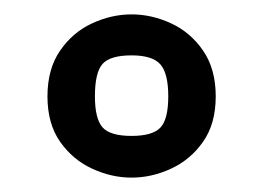

<svg xmlns="http://www.w3.org/2000/svg" viewBox="-20 -599 366 267"><path d="M163 -352Q135 -352 108 -364.5Q81 -377 63.5 -402Q46 -427 46 -465Q46 -503 63.5 -528.5Q81 -554 108 -566.5Q135 -579 163 -579Q191 -579 218 -566.5Q245 -554 262.5 -528.5Q280 -503 280 -465Q280 -427 262.5 -402Q245 -377 218 -364.5Q191 -352 163 -352ZM163 -410Q192 -410 203 -421.5Q214 -433 214 -465Q214 -497 203 -509.5Q192 -522 163 -522Q133 -522 122.5 -510Q112 -498 112 -465Q112 -434 122.5 -422Q133 -410 163 -410Z"/></svg>

Font: Texturina
Style: Bold
Weight: 700
Designer: Guillermo Torres Carreño
Foundry: Omnibus-Type
Version: Version 1.002; ttfautohint (v1.8.3)